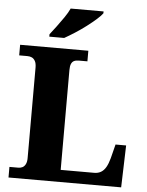

<svg xmlns="http://www.w3.org/2000/svg" viewBox="-61 -980 789 1029"><g transform="rotate(5 333.5 -465.5)"><path d="M24 0V-57H72Q84 -57 94 -62Q104 -67 110.5 -79.5Q117 -92 117 -113V-599Q117 -622 110 -634.5Q103 -647 92.5 -652Q82 -657 68 -657H24V-714H391V-657H345Q329 -657 319 -652Q309 -647 304 -635Q299 -623 299 -602V-65H480Q500 -65 515.5 -74Q531 -83 542 -102Q553 -121 561 -151L580 -226H637L630 0ZM176 -784Q191 -803 210.5 -829Q230 -855 248.5 -882Q267 -909 277 -931H454V-921Q445 -908 422.5 -888Q400 -868 371 -846Q342 -824 311.5 -804.5Q281 -785 256 -771H176Z"/></g></svg>

Font: Noto Serif Kannada ExtraBold
Style: Regular
Weight: 800
Version: Version 2.003